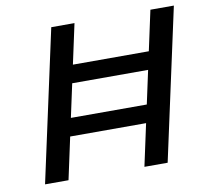

<svg xmlns="http://www.w3.org/2000/svg" viewBox="-75 -740 886 822"><g transform="rotate(-10 368.5 -329.0)"><path d="M488 0 630 -658H732L589 0ZM56 0 199 -658H300L158 0ZM128 -183 145 -261H614L597 -183ZM176 -406 193 -484H663L646 -406Z"/></g></svg>

Font: Ysabeau Office SemiBold
Style: Italic
Weight: 600
Italic angle: -12°
Designer: Christian Thalmann (Catharsis Fonts)
Version: Version 2.001;gftools[0.9.30]; featfreeze: tnum,lnum,ss02